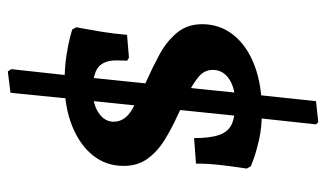

<svg xmlns="http://www.w3.org/2000/svg" viewBox="-196 -502 855 504"><g transform="rotate(-90 232.0 -250.5)"><path d="M176 -24 223 -481 284 -484 237 -28ZM163 157 157 151 176 -24 237 -28 218 151ZM223 -481 240 -651 296 -658 302 -649 284 -484ZM192 9Q149 9 116.5 1.5Q84 -6 65.5 -13Q47 -20 47 -20L41 -31Q41 -31 44 -51Q47 -71 50.5 -101.5Q54 -132 54 -164L121 -169Q121 -126 129.5 -102.5Q138 -79 158 -70Q178 -61 212 -61Q252 -61 276 -77Q300 -93 300 -120Q300 -142 282 -157Q264 -172 236.5 -185.5Q209 -199 179 -213Q146 -228 116 -246.5Q86 -265 67 -291Q48 -317 48 -354Q48 -400 75.5 -434.5Q103 -469 152.5 -489Q202 -509 266 -509Q307 -509 338.5 -504Q370 -499 388 -494Q406 -489 406 -489L412 -478Q412 -478 408.5 -459.5Q405 -441 400 -410.5Q395 -380 392 -345L332 -340L324 -345Q324 -345 324.5 -352.5Q325 -360 325 -372Q325 -406 307 -420.5Q289 -435 245 -435Q210 -435 187 -419.5Q164 -404 164 -380Q164 -350 197.5 -331Q231 -312 273 -293Q307 -278 341 -259.5Q375 -241 397.5 -214Q420 -187 420 -148Q420 -101 391.5 -65.5Q363 -30 312 -10.5Q261 9 192 9Z"/></g></svg>

Font: Alegreya SemiBold
Style: Regular
Weight: 600
Designer: Juan Pablo del Peral
Foundry: Huerta Tipografica
Version: Version 2.009